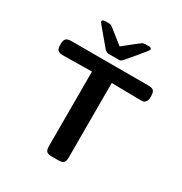

<svg xmlns="http://www.w3.org/2000/svg" viewBox="-204 -1053 1141 1203"><g transform="rotate(30 366.5 -451.5)"><path d="M39 -632V-640Q39 -667 50 -677.5Q61 -688 88 -688H644Q673 -688 683 -677Q693 -666 693 -640V-632Q693 -609 684.5 -598Q676 -587 667 -585.5Q658 -584 640 -584Q618 -584 539 -585.5Q460 -587 438 -587V-48Q438 -21 428 -10.5Q418 0 390 0H343Q315 0 305 -10.5Q295 -21 295 -48V-587Q136 -584 92 -584Q78 -584 71.5 -585Q65 -586 56 -590Q47 -594 43 -604.5Q39 -615 39 -632ZM188 -890Q188 -902 214 -902H240Q251 -901 261.5 -893Q272 -885 366 -810Q473 -896 481 -900Q493 -903 521 -903Q544 -903 544 -890Q544 -883 493 -823Q461 -785 438 -758Q424 -742 419 -738.5Q414 -735 404 -735H331Q315 -735 302 -748Q212 -855 200 -869.5Q188 -884 188 -890Z"/></g></svg>

Font: CMU Sans Serif
Style: Bold
Weight: 700
Version: Version 0.7.0